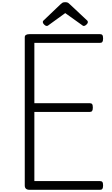

<svg xmlns="http://www.w3.org/2000/svg" viewBox="-20 -1740 1030 1760"><path d="M251 0Q229 0 218 -10Q207 -20 207 -40V-1399Q207 -1413 218 -1420Q229 -1427 251 -1427H897Q912 -1427 918.5 -1418.5Q925 -1410 925 -1387Q925 -1365 918.5 -1356Q912 -1347 897 -1347H295V-794H803Q818 -794 824.5 -785.5Q831 -777 831 -754Q831 -732 824.5 -723Q818 -714 803 -714H295V-80H897Q912 -80 918.5 -71.5Q925 -63 925 -40Q925 -18 918.5 -9Q912 0 897 0ZM408 -1502Q398 -1502 385.5 -1514Q373 -1526 373 -1536Q373 -1539 373 -1543Q373 -1547 379 -1552L534 -1700Q541 -1707 550 -1713.5Q559 -1720 578 -1720Q597 -1720 605.5 -1713.5Q614 -1707 621 -1700L779 -1552Q784 -1547 784.5 -1543Q785 -1539 785 -1536Q785 -1526 772 -1514Q759 -1502 749 -1502Q743 -1502 738 -1505.5Q733 -1509 725 -1515L578 -1620L433 -1515Q426 -1509 420 -1505.5Q414 -1502 408 -1502Z"/></svg>

Font: Playwrite ID
Style: Regular
Weight: 400
Designer: Veronika Burian, José Scaglione
Foundry: TypeTogether
Version: Version 1.002